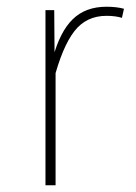

<svg xmlns="http://www.w3.org/2000/svg" viewBox="-20 -550 403 570"><path d="M296 -530Q326 -530 348 -524L342 -497Q323 -503 296 -503Q236 -503 200.5 -457Q165 -411 139 -311L137 -378Q158 -456 196 -493Q234 -530 296 -530ZM141 -520 142 -384 145 -346V0H115V-520Z"/></svg>

Font: Firava
Style: Regular
Weight: 400
Designer: Carrois Corporate & Edenspiekermann AG
Foundry: Greg Finn Gibson
Version: Version 5.000